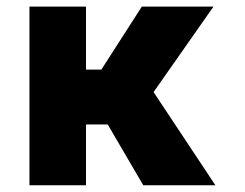

<svg xmlns="http://www.w3.org/2000/svg" viewBox="-20 -548 724 568"><path d="M234.4 -528.4V-342H279.8L399.5 -528.4H611.5L434.3 -275.6L617.2 0H403.8L298.7 -179.7H234.4V0H67.1V-528.4Z"/></svg>

Font: Inter UI Extra Bold
Style: Regular
Weight: 800
Designer: Rasmus Andersson
Foundry: rsms
Version: 3.2;8d6f07862